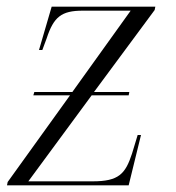

<svg xmlns="http://www.w3.org/2000/svg" viewBox="-20 -556 528 576"><path d="M1 0H366L403 -151H393L376 -95C356 -34 336 -12 258 -12H65L255 -270H366L368 -280H262L444 -526L446 -536H135L97 -406H107L120 -441C141 -505 164 -524 228 -524H372L197 -280H83L80 -270H190L3 -10Z"/></svg>

Font: Noto Serif Display Light
Style: Italic
Weight: 300
Italic angle: -12°
Designer: Monotype Design Team
Foundry: Monotype Imaging Inc.
Version: Version 2.009